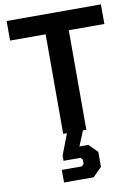

<svg xmlns="http://www.w3.org/2000/svg" viewBox="-104 -766 791 1111"><g transform="rotate(-10 292.0 -211.0)"><path d="M224 -585H15V-700H569V-585H360V0H224ZM180 204H298L310 192V166L298 154H199V123L246 0H340L304 88H356L406 138V226L354 278H180Z"/></g></svg>

Font: Chakra Petch
Style: Bold
Weight: 700
Designer: Katatrad Aksorn Co.,Ltd.
Foundry: Cadson Demak Co.,Ltd.
Version: Version 1.000; ttfautohint (v1.6)